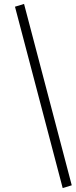

<svg xmlns="http://www.w3.org/2000/svg" viewBox="-20 -756 384 974"><path d="M298 198 56 -722 102 -736 344 184Z"/></svg>

Font: Piazzolla
Style: Italic
Weight: 400
Italic angle: -11.3°
Designer: Juan Pablo del Peral
Foundry: Huerta Tipografica
Version: Version 1.330